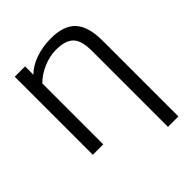

<svg xmlns="http://www.w3.org/2000/svg" viewBox="-245 -843 1196 1196"><g transform="rotate(-45 353.0 -245.0)"><path d="M534 208V-458Q534 -504 526 -536Q518 -568 499.5 -587.5Q481 -607 451.5 -616Q422 -625 379 -625Q325 -625 268.5 -601Q212 -577 172 -537V0H80V-688H171V-614Q208 -653 271.5 -675.5Q335 -698 408 -698Q522 -698 574 -640.5Q626 -583 626 -458V208Z"/></g></svg>

Font: Libra Sans
Style: Regular
Weight: 400
Foundry: Context Ltd
Version: Version 1.000; ttfautohint (v1.3)